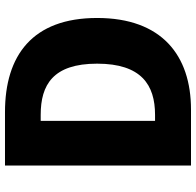

<svg xmlns="http://www.w3.org/2000/svg" viewBox="-28 -757 785 769"><g transform="rotate(-90 364.5 -372.5)"><path d="M86 0H310C527 0 677 -117 677 -376C677 -635 527 -745 300 -745H86ZM265 -144V-602H289C409 -602 494 -553 494 -376C494 -199 409 -144 289 -144Z"/></g></svg>

Font: Noto Sans JP Black
Style: Regular
Weight: 900
Designer: Ryoko NISHIZUKA  (kana, bopomofo & ideographs); Paul D. Hunt (Latin, Greek & Cyrillic); Sandoll Communications , Soo-you
Foundry: Adobe
Version: Version 2.002;hotconv 1.0.116;makeotfexe 2.5.65601